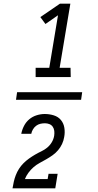

<svg xmlns="http://www.w3.org/2000/svg" viewBox="-20 -868 540 1056"><path d="M68 -319 74 -361H432L426 -319ZM176 -444V-495H251L299 -784L230 -736L202 -774L310 -848H367L308 -495H368L369 -444ZM49 168V167Q52 149 56 131Q60 113 67 95Q74 77 84.5 60.5Q95 44 109 30Q123 16 139 4.5Q155 -7 172 -17Q189 -27 207 -35.5Q225 -44 240 -56.5Q255 -69 265 -86Q275 -103 278 -122Q280 -135 278.5 -148Q277 -161 270 -171Q263 -181 251.5 -185.5Q240 -190 227 -190Q214 -190 201.5 -187Q189 -184 178.5 -176Q168 -168 161 -156Q154 -144 152 -132H97Q101 -154 112 -175.5Q123 -197 141 -212Q159 -227 181.5 -234Q204 -241 226 -241Q252 -241 276 -233.5Q300 -226 315 -208Q330 -190 334 -165Q338 -140 333 -114Q330 -95 321.5 -76.5Q313 -58 299.5 -42Q286 -26 269 -14Q252 -2 234.5 8Q217 18 198.5 28Q180 38 164.5 51.5Q149 65 136.5 82Q124 99 117 117H242L247 88H297L284 168Z"/></svg>

Font: Iosevka Curly Slab Light
Style: Italic
Weight: 300
Italic angle: -9°
Monospace: yes
Designer: Belleve Invis
Foundry: Belleve Invis
Version: Version 22.1.2; ttfautohint (v1.8.4)